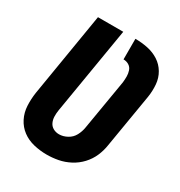

<svg xmlns="http://www.w3.org/2000/svg" viewBox="-174 -857 925 986"><g transform="rotate(30 288.0 -363.5)"><path d="M245 8Q279 8 313 1.5Q347 -5 379.5 -22Q412 -39 437 -66Q462 -93 476 -125.5Q490 -158 495 -192L548 -509Q554 -547 551 -584Q548 -621 530 -651.5Q512 -682 482.5 -701Q453 -720 417 -727.5Q381 -735 343 -735V-613Q361 -613 375.5 -604Q390 -595 395.5 -578.5Q401 -562 401 -544.5Q401 -527 399 -509L349 -212Q345 -187 332.5 -163.5Q320 -140 296 -127Q272 -114 248 -114Q229 -114 213.5 -122.5Q198 -131 190.5 -147Q183 -163 182.5 -181.5Q182 -200 185 -219L271 -735H121L39 -239Q33 -199 35 -160Q37 -121 54 -87.5Q71 -54 100.5 -32Q130 -10 168 -1Q206 8 245 8Z"/></g></svg>

Font: Iosevka Sparkle Heavy Oblique
Style: Regular
Weight: 900
Italic angle: -9°
Designer: Belleve Invis
Foundry: Belleve Invis
Version: Version 4.5.0; ttfautohint (v1.8.3)